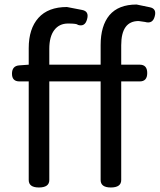

<svg xmlns="http://www.w3.org/2000/svg" viewBox="-20 -829 706 849"><path d="M470 0Q425 0 425 -33V-469H198V-33Q198 0 152 0Q107 0 107 -33V-469H66Q33 -469 33 -503Q33 -538 66 -540L107 -543V-616Q107 -702 150 -750Q193 -798 276 -798L343 -785Q375 -779 365 -744Q356 -709 324 -719Q321 -725 281 -725Q242 -725 220 -696Q198 -667 198 -613V-543H425V-630Q425 -715 464 -762Q504 -809 584 -809L642 -797Q674 -791 664 -756Q655 -722 621 -732L593 -736Q516 -736 516 -629V-543H598Q631 -543 631 -506Q631 -469 598 -469H516V-33Q516 0 470 0Z"/></svg>

Font: Swei Gothic CJK TC Regular
Style: Regular
Weight: 400
Version: Version 2.129